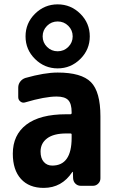

<svg xmlns="http://www.w3.org/2000/svg" viewBox="-20 -870 540 899"><path d="M315.4 -224.6V-240.2Q315.4 -245.1 309.6 -245.1H290Q231.4 -245.1 200.7 -222.2Q169.9 -199.2 169.9 -160.2Q169.9 -128.9 185.1 -111.8Q200.2 -94.7 224.6 -94.7Q315.4 -94.7 315.4 -224.6ZM250 -530.3Q361.3 -530.3 405.8 -485.4Q450.2 -440.4 450.2 -325.2V-35.2Q450.2 -20.5 439.9 -10.3Q429.7 0 415 0H358.4Q343.8 0 333.5 -9.8Q323.2 -19.5 322.3 -35.2L321.3 -64.5Q321.3 -65.4 320.3 -65.4Q318.4 -65.4 318.4 -64.5Q269.5 9.8 184.6 9.8Q116.2 9.8 78.1 -32.2Q40 -74.2 40 -150.4Q40 -238.3 103.5 -286.6Q167 -335 290 -335H309.6Q314.5 -335 315.4 -339.8V-344.7Q315.4 -384.8 299.3 -401.4Q283.2 -418 245.1 -418Q190.4 -418 97.7 -390.6Q85.9 -386.7 75.7 -394.5Q65.4 -402.3 65.4 -415V-460Q65.4 -475.6 74.7 -487.8Q84 -500 98.6 -504.9Q188.5 -530.3 250 -530.3ZM200.2 -650.4Q220.7 -629.9 250 -629.9Q279.3 -629.9 299.8 -650.4Q320.3 -670.9 320.3 -699.7Q320.3 -728.5 299.8 -749Q279.3 -769.5 250 -769.5Q220.7 -769.5 200.2 -749Q179.7 -728.5 179.7 -699.7Q179.7 -670.9 200.2 -650.4ZM144 -805.7Q188.5 -849.6 250 -849.6Q311.5 -849.6 356 -805.7Q400.4 -761.7 400.4 -699.7Q400.4 -637.7 356 -593.8Q311.5 -549.8 250 -549.8Q188.5 -549.8 144 -593.8Q99.6 -637.7 99.6 -699.7Q99.6 -761.7 144 -805.7Z"/></svg>

Font: Rounded-L Mgen+ 1m bold
Style: Bold
Weight: 700
Designer: [Source Han Sans]
Ryoko NISHIZUKA  (kana & ideographs); Paul D. Hunt (Latin, Greek & Cyrillic); Wenlong ZHANG  (bopomofo
Version: Version 1.059.20150602